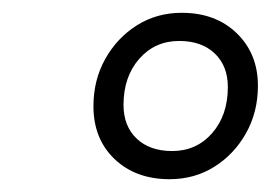

<svg xmlns="http://www.w3.org/2000/svg" viewBox="-20 -681 423 300"><path d="M383 -547Q383 -506 364.5 -473Q346 -440 315 -420.5Q284 -401 245 -401Q192 -401 159 -432.5Q126 -464 126 -515Q126 -556 144.5 -589Q163 -622 194 -641.5Q225 -661 264 -661Q317 -661 350 -629Q383 -597 383 -547ZM173 -517Q173 -484 193.5 -464.5Q214 -445 249 -445Q287 -445 311.5 -473Q336 -501 336 -545Q336 -578 315.5 -597.5Q295 -617 260 -617Q222 -617 197.5 -589Q173 -561 173 -517Z"/></svg>

Font: Overused Grotesk Light
Style: Italic
Weight: 300
Italic angle: -10°
Version: Version 0.003